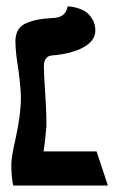

<svg xmlns="http://www.w3.org/2000/svg" viewBox="-20 -576 366 596"><path d="M44.9 -272.9Q44.9 -299.8 37.1 -359.9Q28.3 -411.6 27.8 -446.8Q27.8 -487.8 57.9 -502.4Q87.9 -517.1 141.1 -520Q184.1 -520 189.9 -556.2Q192.9 -556.2 199 -555.7Q205.1 -555.2 220 -551Q234.9 -546.9 245.8 -539.6Q256.8 -532.2 266.4 -517.1Q275.9 -502 275.9 -481Q275.9 -450.2 240 -429.7Q204.1 -409.2 141.1 -403.8Q116.2 -401.9 116.2 -369.1Q116.2 -345.2 120.1 -291Q124 -232.9 124 -205.1V-183.1Q119.1 -127 115.2 -106H279.8L314.9 0H21Q15.1 -26.9 15.1 -65.9Q15.1 -86.9 27.8 -143.1Q44.9 -219.7 44.9 -272.9Z"/></svg>

Font: Linux Libertine
Style: Semibold
Weight: 600
Designer: Philipp H. Poll
Foundry: Philipp H. Poll
Version: Version 5.1.2 ; ttfautohint (v0.9)